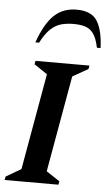

<svg xmlns="http://www.w3.org/2000/svg" viewBox="-63 -849 501 886"><g transform="rotate(5 187.0 -406.0)"><path d="M-7 0 -4 -16 66 -57 145 -503 84 -544 87 -560H337L334 -544L262 -503L183 -57L245 -16L242 0ZM79 -645Q110 -733 151.5 -772.5Q193 -812 256 -812Q325 -812 351.5 -769.5Q378 -727 381 -645H364Q355 -689 339.5 -710Q324 -731 301.5 -738Q279 -745 248 -745Q216 -745 190.5 -738Q165 -731 142 -710Q119 -689 96 -645Z"/></g></svg>

Font: Spectral SC SemiBold
Style: Italic
Weight: 600
Italic angle: -10°
Designer: Jean-Baptiste Levee
Foundry: Production Type
Version: Version 2.001